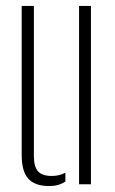

<svg xmlns="http://www.w3.org/2000/svg" viewBox="-20 -620 388 646"><path d="M53 -98V-600H94V-95Q94 -59 108 -43.5Q122 -28 154 -28Q180 -28 200 -39V-9Q177 6 146 6Q97.5 6 75.2 -18.8Q53 -43.5 53 -98ZM246 0V-600H286V0Z"/></svg>

Font: Big Shoulders Stencil Text Thin
Style: Regular
Weight: 100
Designer: Patric King
Foundry: XO Type Co
Version: Version 2.001